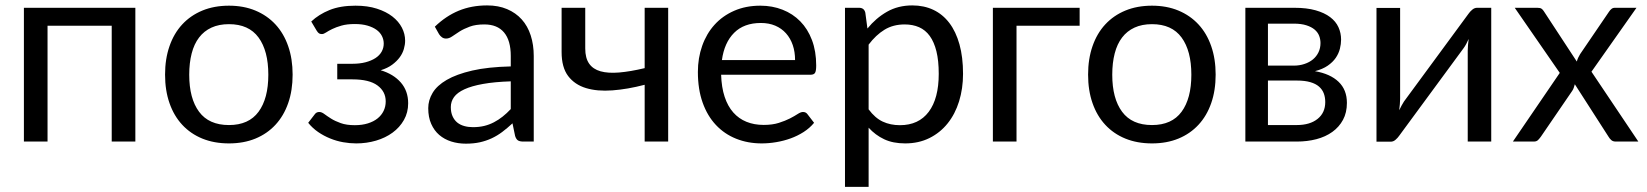

<svg xmlns="http://www.w3.org/2000/svg" viewBox="-20 -536 6235 727"><path d="M492.5 0H403V-438.5H160V0H70.5V-506.5H492.5Z M847 -514.5Q902.5 -514.5 947 -496Q991.5 -477.5 1023 -443.5Q1054.5 -409.5 1071.2 -361.2Q1088 -313 1088 -253.5Q1088 -193.5 1071.2 -145.5Q1054.5 -97.5 1023 -63.5Q991.5 -29.5 947 -11.2Q902.5 7 847 7Q791 7 746.2 -11.2Q701.5 -29.5 670 -63.5Q638.5 -97.5 621.8 -145.5Q605 -193.5 605 -253.5Q605 -313 621.8 -361.2Q638.5 -409.5 670 -443.5Q701.5 -477.5 746.2 -496Q791 -514.5 847 -514.5ZM847 -62.5Q922 -62.5 959 -112.8Q996 -163 996 -253Q996 -343.5 959 -394Q922 -444.5 847 -444.5Q809 -444.5 780.8 -431.5Q752.5 -418.5 733.8 -394Q715 -369.5 705.8 -333.8Q696.5 -298 696.5 -253Q696.5 -163 733.8 -112.8Q771 -62.5 847 -62.5Z M1158.5 -454.5Q1187 -481.5 1227.8 -498Q1268.5 -514.5 1326 -514.5Q1372 -514.5 1407 -503.2Q1442 -492 1465.8 -473.5Q1489.5 -455 1501.8 -431.2Q1514 -407.5 1514 -382Q1514 -367 1509.2 -350.5Q1504.5 -334 1493.5 -319Q1482.5 -304 1465 -291Q1447.5 -278 1421.5 -270Q1470 -255.5 1497.8 -223.5Q1525.5 -191.5 1525.5 -145Q1525.5 -110 1509.5 -81.8Q1493.5 -53.5 1466.5 -33.8Q1439.5 -14 1403.8 -3.5Q1368 7 1329 7Q1304.5 7 1279.2 2.5Q1254 -2 1230 -11.8Q1206 -21.5 1184.8 -36Q1163.5 -50.5 1147 -71L1172 -103.5Q1178 -112 1189 -112Q1198 -112 1208.2 -104.2Q1218.5 -96.5 1233.5 -87Q1248.5 -77.5 1270.2 -69.8Q1292 -62 1323.5 -62Q1351 -62 1372.8 -68.8Q1394.5 -75.5 1409.5 -87.5Q1424.5 -99.5 1432.5 -116Q1440.5 -132.5 1440.5 -152Q1440.5 -189.5 1409.2 -212.5Q1378 -235.5 1314.5 -235.5H1257V-294.5H1314.5Q1342 -294.5 1364 -300.2Q1386 -306 1401.5 -316Q1417 -326 1425 -340.2Q1433 -354.5 1433 -371Q1433 -386 1426.2 -399.5Q1419.5 -413 1405.8 -423Q1392 -433 1371.5 -439Q1351 -445 1323.5 -445Q1293.5 -445 1272.8 -439Q1252 -433 1237.8 -426Q1223.5 -419 1214.5 -413Q1205.5 -407 1199 -407Q1192.5 -407 1188.2 -409.5Q1184 -412 1179 -420Z M1914 -228Q1852.5 -226 1809.2 -218.2Q1766 -210.5 1738.8 -198Q1711.5 -185.5 1699.2 -168.5Q1687 -151.5 1687 -130.5Q1687 -110.5 1693.5 -96Q1700 -81.5 1711.2 -72.2Q1722.5 -63 1737.8 -58.8Q1753 -54.5 1770.5 -54.5Q1794 -54.5 1813.5 -59.2Q1833 -64 1850.2 -73Q1867.5 -82 1883.2 -94.5Q1899 -107 1914 -123ZM1626.5 -435Q1668.5 -475.5 1717 -495.5Q1765.5 -515.5 1824.5 -515.5Q1867 -515.5 1900 -501.5Q1933 -487.5 1955.5 -462.5Q1978 -437.5 1989.5 -402Q2001 -366.5 2001 -324V0H1961.5Q1948.5 0 1941.5 -4.2Q1934.5 -8.5 1930.5 -21L1920.5 -69Q1900.5 -50.5 1881.5 -36.2Q1862.5 -22 1841.5 -12.2Q1820.5 -2.5 1796.8 2.8Q1773 8 1744 8Q1714.5 8 1688.5 -0.2Q1662.5 -8.5 1643.2 -25Q1624 -41.5 1612.8 -66.8Q1601.5 -92 1601.5 -126.5Q1601.5 -156.5 1618 -184.2Q1634.5 -212 1671.5 -233.5Q1708.5 -255 1768 -268.8Q1827.5 -282.5 1914 -284.5V-324Q1914 -383 1888.5 -413.2Q1863 -443.5 1814 -443.5Q1781 -443.5 1758.8 -435.2Q1736.5 -427 1720.2 -416.8Q1704 -406.5 1692.2 -398.2Q1680.5 -390 1669 -390Q1660 -390 1653.5 -394.8Q1647 -399.5 1642.5 -406.5Z M2510 -506.5V0H2421V-215Q2356 -198 2298.8 -193.8Q2241.5 -189.5 2198.8 -202.5Q2156 -215.5 2131.2 -248.2Q2106.5 -281 2106.5 -339V-506.5H2196V-352.5Q2196 -316 2210.8 -295Q2225.5 -274 2254 -266Q2282.5 -258 2324.5 -261.5Q2366.5 -265 2421 -278V-506.5Z M2990.5 -308.5Q2990.5 -339.5 2981.8 -365.2Q2973 -391 2956.2 -409.8Q2939.5 -428.5 2915.5 -438.8Q2891.5 -449 2861 -449Q2797 -449 2759.8 -411.8Q2722.5 -374.5 2713.5 -308.5ZM3062.5 -71Q3046 -51 3023 -36.2Q3000 -21.5 2973.8 -12Q2947.5 -2.5 2919.5 2.2Q2891.5 7 2864 7Q2811.5 7 2767.2 -10.8Q2723 -28.5 2690.8 -62.8Q2658.5 -97 2640.5 -147.5Q2622.5 -198 2622.5 -263.5Q2622.5 -316.5 2638.8 -362.5Q2655 -408.5 2685.5 -442.2Q2716 -476 2760 -495.2Q2804 -514.5 2859 -514.5Q2904.5 -514.5 2943.2 -499.2Q2982 -484 3010.2 -455.2Q3038.5 -426.5 3054.5 -384.2Q3070.5 -342 3070.5 -288Q3070.5 -267 3066 -260Q3061.5 -253 3049 -253H2710.5Q2712 -205 2723.8 -169.5Q2735.5 -134 2756.5 -110.2Q2777.5 -86.5 2806.5 -74.8Q2835.5 -63 2871.5 -63Q2905 -63 2929.2 -70.8Q2953.5 -78.5 2971 -87.5Q2988.5 -96.5 3000.2 -104.2Q3012 -112 3020.5 -112Q3031.5 -112 3037.5 -103.5Z M3269 -122Q3293.5 -89 3322.5 -75.5Q3351.5 -62 3387.5 -62Q3458.5 -62 3496.5 -112.5Q3534.5 -163 3534.5 -256.5Q3534.5 -306 3525.8 -341.5Q3517 -377 3500.5 -399.8Q3484 -422.5 3460 -433Q3436 -443.5 3405.5 -443.5Q3362 -443.5 3329.2 -423.5Q3296.5 -403.5 3269 -367ZM3264.5 -428Q3296.5 -467.5 3338.5 -491.5Q3380.5 -515.5 3434.5 -515.5Q3478.5 -515.5 3514 -498.8Q3549.5 -482 3574.5 -449.2Q3599.5 -416.5 3613 -368Q3626.5 -319.5 3626.5 -256.5Q3626.5 -200.5 3611.5 -152.2Q3596.5 -104 3568.2 -68.8Q3540 -33.5 3499.2 -13.2Q3458.5 7 3407.5 7Q3361 7 3327.8 -8.8Q3294.5 -24.5 3269 -52.5V171.5H3179.5V-506.5H3233Q3252 -506.5 3256.5 -488Z M4068 -438.5H3829V0H3739.5V-506.5H4068Z M4342 -514.5Q4397.5 -514.5 4442 -496Q4486.5 -477.5 4518 -443.5Q4549.5 -409.5 4566.2 -361.2Q4583 -313 4583 -253.5Q4583 -193.5 4566.2 -145.5Q4549.5 -97.5 4518 -63.5Q4486.5 -29.5 4442 -11.2Q4397.5 7 4342 7Q4286 7 4241.2 -11.2Q4196.5 -29.5 4165 -63.5Q4133.5 -97.5 4116.8 -145.5Q4100 -193.5 4100 -253.5Q4100 -313 4116.8 -361.2Q4133.5 -409.5 4165 -443.5Q4196.5 -477.5 4241.2 -496Q4286 -514.5 4342 -514.5ZM4342 -62.5Q4417 -62.5 4454 -112.8Q4491 -163 4491 -253Q4491 -343.5 4454 -394Q4417 -444.5 4342 -444.5Q4304 -444.5 4275.8 -431.5Q4247.5 -418.5 4228.8 -394Q4210 -369.5 4200.8 -333.8Q4191.5 -298 4191.5 -253Q4191.5 -163 4228.8 -112.8Q4266 -62.5 4342 -62.5Z M4890 -62.5Q4940 -62.5 4969 -85.8Q4998 -109 4998 -149.5Q4998 -167.5 4992.5 -182.2Q4987 -197 4974.5 -208Q4962 -219 4941.2 -225Q4920.5 -231 4890.5 -231H4781V-62.5ZM4781 -446.5V-287.5H4878.5Q4900.5 -287.5 4919.2 -293.8Q4938 -300 4951.5 -311.2Q4965 -322.5 4972.5 -338.2Q4980 -354 4980 -373Q4980 -387 4975 -400.2Q4970 -413.5 4958 -423.8Q4946 -434 4926.5 -440.2Q4907 -446.5 4878.5 -446.5ZM4881 -506.5Q4928 -506.5 4961.5 -497Q4995 -487.5 5016.5 -471.2Q5038 -455 5048 -433Q5058 -411 5058 -386Q5058 -369.5 5053.5 -351.5Q5049 -333.5 5037.8 -317Q5026.5 -300.5 5007.2 -287.2Q4988 -274 4959 -266.5Q5017 -256.5 5048.5 -226.2Q5080 -196 5080 -146.5Q5080 -109.5 5065.2 -82.2Q5050.5 -55 5024.8 -36.5Q4999 -18 4964.5 -9Q4930 0 4890.5 0H4695.5V-506.5Z M5626.5 -506.5V0H5537.5V-344Q5537.5 -354 5538.5 -365.5Q5539.5 -377 5541 -388.5Q5536.5 -378.5 5532 -370Q5527.5 -361.5 5522.5 -354.5L5278 -22Q5272.5 -14 5264.2 -6.8Q5256 0.5 5246 0.5H5192V-506H5281.5V-162Q5281.5 -152.5 5280.5 -141.2Q5279.5 -130 5278 -118.5Q5282.5 -128 5287 -136.2Q5291.5 -144.5 5296 -151.5L5540.5 -484Q5546 -492 5554.5 -499.2Q5563 -506.5 5573 -506.5Z M6183.5 0H6098Q6087 0 6080.8 -5.8Q6074.5 -11.5 6070.5 -18.5L5943 -217Q5941 -210 5938.8 -203.2Q5936.5 -196.5 5932.5 -191L5814.5 -18.5Q5809.5 -11.5 5803.8 -5.8Q5798 0 5788 0H5708.5L5886 -260L5715.5 -506.5H5801Q5812 -506.5 5817 -503Q5822 -499.5 5826 -493L5950.5 -303Q5954.5 -317.5 5963 -331L6072 -491Q6076.5 -498 6081.8 -502.2Q6087 -506.5 6094.5 -506.5H6176.5L6006 -264.5Z"/></svg>

Font: Lato
Style: Regular
Weight: 400
Designer: Lukasz Dziedzic with Adam Twardoch and Botio Nikoltchev
Foundry: tyPoland Lukasz Dziedzic
Version: Version 2.015; 2015-08-06; http://www.latofonts.com/